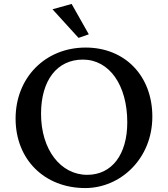

<svg xmlns="http://www.w3.org/2000/svg" viewBox="-20 -942 850 973"><path d="M412 11C590 11 752 -137 752 -351C752 -558 613 -701 414 -701C209 -701 59 -548 59 -341C59 -134 205 11 412 11ZM188 -365C188 -535 269 -640 400 -640C534 -640 625 -511 625 -322C625 -159 547 -56 422 -56C287 -56 188 -184 188 -365ZM246 -895 378 -750 430 -768 343 -922Z"/></svg>

Font: TPK Tissa Web Medium
Style: Regular
Weight: 500
Designer: Jacques Le Bailly, Suppakit Chalermlarp | Katatrad Co.,Ltd.
Foundry: Jacques Le Bailly, Cadson Demak Co.,Ltd.
Version: Version 5.000;Glyphs 3.1.2 (3151)